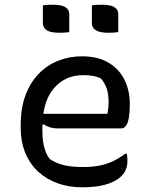

<svg xmlns="http://www.w3.org/2000/svg" viewBox="-20 -783 640 815"><path d="M328 -544Q394 -544 439 -518Q484 -492 507.5 -446Q531 -400 531 -342V-338Q531 -306 527 -283.5Q523 -261 515 -249.5Q507 -238 495 -238H225Q206 -238 190.5 -243Q175 -248 165 -256L160 -253Q160 -245 160 -236V-225Q160 -201 163 -180.5Q166 -160 173 -141.5Q180 -123 191 -108Q218 -90 251 -82Q284 -74 332 -74Q369 -74 399.5 -79.5Q430 -85 458 -98Q486 -111 512 -131H518Q519 -125 520 -118.5Q521 -112 521 -103Q521 -80 514.5 -64Q508 -48 496 -36Q480 -20 455 -9Q430 2 398 7Q366 12 329 12Q273 12 226 -4.5Q179 -21 143.5 -53Q108 -85 88 -132.5Q68 -180 68 -241V-253Q68 -324 88 -378Q108 -432 143.5 -469Q179 -506 226.5 -525Q274 -544 328 -544ZM164 -300H436Q438 -312 439.5 -324Q441 -336 441 -348Q441 -383 433 -407Q425 -431 407 -451Q390 -458 374.5 -461Q359 -464 332 -464Q255 -464 207 -406Q174 -367 164 -300ZM162 -760Q172 -762 184 -762.5Q196 -763 206 -763Q225 -763 240 -759.5Q255 -756 264.5 -747Q274 -738 274 -722V-647Q264 -645 252 -644.5Q240 -644 229 -644Q212 -644 196.5 -647.5Q181 -651 171.5 -660.5Q162 -670 162 -685ZM370 -760Q380 -762 392 -762.5Q404 -763 414 -763Q433 -763 448 -759.5Q463 -756 472.5 -747Q482 -738 482 -722V-647Q472 -645 460 -644.5Q448 -644 437 -644Q420 -644 404.5 -647.5Q389 -651 379.5 -660.5Q370 -670 370 -685Z"/></svg>

Font: Code D Ace
Style: Regular
Weight: 400
Version: Version 1.085; ttfautohint (v1.8.4.7-5d5b);Nerd Fonts 3.0.2